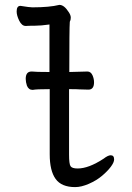

<svg xmlns="http://www.w3.org/2000/svg" viewBox="-20 -740 540 784"><path d="M364 -404Q364 -374 341 -374Q321 -374 305 -375H304Q297 -376 262 -376V-108Q262 -71 268 -61.5Q274 -52 297 -52Q342 -52 403 -92Q421 -106 432 -106Q446 -106 446 -89Q446 -77 432.5 -59Q419 -41 396.5 -22Q374 -3 343 10.5Q312 24 287 24Q231 24 207 -9.5Q183 -43 183 -110V-376Q128 -376 114 -373H113Q97 -373 90 -390Q85 -405 85 -418Q85 -448 109 -448Q109 -448 110 -448Q125 -446 182 -446V-640Q147 -635 122.5 -635Q98 -635 85 -634Q69 -634 58.5 -655.5Q48 -677 48 -693Q48 -716 63 -716Q63 -716 64 -716Q101 -710 112 -710Q182 -710 222 -720H223Q242 -720 261 -690Q269 -678 269 -668Q269 -658 265 -651V-650Q263 -626 263 -446Q313 -447 337 -448Q351 -448 358 -432Q364 -418 364 -404Z"/></svg>

Font: Moon Stars Kai HW
Style: Bold
Weight: 700
Designer: GuiWonder
Version: Version 1.101